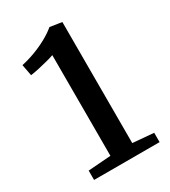

<svg xmlns="http://www.w3.org/2000/svg" viewBox="-185 -843 826 934"><g transform="rotate(-30 228.0 -376.0)"><path d="M190 -62V-627.5Q177 -622.5 151.5 -615.8Q126 -609 98.5 -603Q71 -597 52 -594.5L40 -658Q76.5 -665.5 115.2 -680Q154 -694.5 188.2 -713.5Q222.5 -732.5 246 -752.5H247L313 -742.5V-62.5L430.5 -52.5V0H62.5V-52.5Z"/></g></svg>

Font: Merriweather 20pt SemiBold
Style: Regular
Weight: 600
Version: Version 2.100